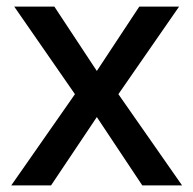

<svg xmlns="http://www.w3.org/2000/svg" viewBox="-20 -559 583 579"><path d="M206 -275 23 -539H144L272 -345L400 -539H520L337 -275L529 0H409L272 -206L134 0H14Z"/></svg>

Font: Noto Sans Devanagari Medium
Style: Regular
Weight: 500
Version: Version 2.003